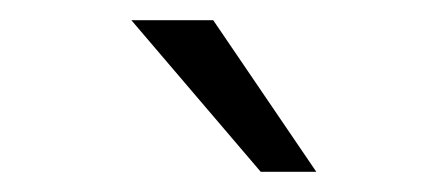

<svg xmlns="http://www.w3.org/2000/svg" viewBox="-20 -818 440 190"><path d="M293 -648H238L110 -798H191Z"/></svg>

Font: Hind Vadodara Light
Style: Regular
Weight: 300
Designer: Hitesh Malaviya
Foundry: Indian Type Foundry
Version: Version 1.000;PS 1.0;hotconv 1.0.86;makeotf.lib2.5.63406; tt